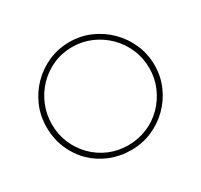

<svg xmlns="http://www.w3.org/2000/svg" viewBox="-150 -909 1164 1112"><g transform="rotate(-30 432.0 -353.0)"><path d="M71 -352Q71 -426 99 -491.5Q127 -557 176.5 -607Q226 -657 291.5 -685.5Q357 -714 431 -714Q506 -714 571 -685.5Q636 -657 686 -607Q736 -557 764.5 -491.5Q793 -426 793 -352Q793 -278 764.5 -212.5Q736 -147 686 -97.5Q636 -48 571 -20Q506 8 431 8Q357 8 291.5 -18.5Q226 -45 176.5 -93.5Q127 -142 99 -208Q71 -274 71 -352ZM106 -351Q106 -283 131 -224Q156 -165 200.5 -120Q245 -75 304 -50Q363 -25 429 -25Q498 -25 557.5 -50Q617 -75 661.5 -120Q706 -165 732 -224.5Q758 -284 758 -352Q758 -420 732.5 -479.5Q707 -539 662 -584Q617 -629 557.5 -655Q498 -681 431 -681Q362 -681 302.5 -654.5Q243 -628 199 -582Q155 -536 130.5 -476.5Q106 -417 106 -351Z"/></g></svg>

Font: Josefin Sans Thin ExtraLight
Style: Regular
Weight: 250
Version: Version 2.001